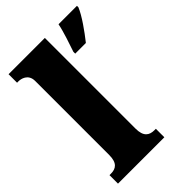

<svg xmlns="http://www.w3.org/2000/svg" viewBox="-225 -852 943 943"><g transform="rotate(-45 247.0 -380.0)"><path d="M19 0H341V-59H331C296 -59 271 -75 271 -130V-760H19V-701H29C44 -701 88 -694 88 -644V-130C88 -75 64 -59 29 -59H19ZM322 -613V-600H396C431 -644 477 -708 494 -750V-760H366C358 -718 335 -651 322 -613Z"/></g></svg>

Font: Noto Serif Tamil SemiCondensed Black
Style: Italic
Weight: 900
Width: 4
Italic angle: -12°
Designer: Indian Type Foundry, Tom Grace, and the Monotype Design Team
Foundry: Monotype Imaging Inc.
Version: Version 2.003